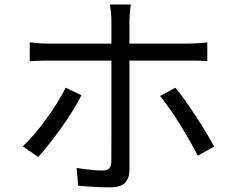

<svg xmlns="http://www.w3.org/2000/svg" viewBox="-20 -804 1040 854"><path d="M561.9 -784.2Q560.9 -777.2 559.4 -764.3Q558 -751.5 556.9 -737.6Q555.8 -723.7 555.8 -712.8Q555.8 -686.7 555.8 -652.4Q555.8 -618.1 555.8 -585.1Q555.8 -552.1 555.8 -527.4Q555.8 -507.4 555.8 -469.3Q555.8 -431.3 555.8 -383.5Q555.8 -335.8 555.8 -285.1Q555.8 -234.4 555.8 -187.5Q555.8 -140.6 555.8 -104.4Q555.8 -68.2 555.8 -50Q555.8 -10.8 535.8 9.3Q515.9 29.4 470.1 29.4Q449.2 29.4 423.7 28.4Q398.1 27.4 373.3 25.7Q348.5 24 327.8 22.2L320.7 -57.3Q353.9 -51.3 385.3 -48.4Q416.6 -45.6 436.4 -45.6Q456.6 -45.6 465.7 -55Q474.7 -64.3 475.1 -83.9Q475.1 -97.6 475.3 -131.9Q475.5 -166.3 475.5 -212.1Q475.5 -257.9 475.5 -308.1Q475.5 -358.3 475.5 -403.8Q475.5 -449.3 475.5 -482.3Q475.5 -515.4 475.5 -527.4Q475.5 -544.8 475.5 -578.8Q475.5 -612.9 475.5 -650.1Q475.5 -687.3 475.5 -713.2Q475.5 -729.3 473.1 -751.3Q470.7 -773.2 468.3 -784.2ZM112.3 -615.7Q133.5 -613.4 153.5 -611.8Q173.4 -610.2 197 -610.2Q209.4 -610.2 246.4 -610.2Q283.3 -610.2 335.7 -610.2Q388.1 -610.2 448.3 -610.2Q508.4 -610.2 568.7 -610.2Q629.1 -610.2 681.5 -610.2Q733.9 -610.2 770.7 -610.2Q807.5 -610.2 820.2 -610.2Q837.7 -610.2 860.6 -611.6Q883.4 -613 902 -615.4V-532.4Q882.5 -533.8 861 -534.2Q839.5 -534.5 821.2 -534.5Q808.5 -534.5 771.9 -534.5Q735.3 -534.5 682.9 -534.5Q630.5 -534.5 570.3 -534.5Q510.2 -534.5 450.1 -534.5Q389.9 -534.5 337.3 -534.5Q284.7 -534.5 247.7 -534.5Q210.8 -534.5 197.7 -534.5Q175 -534.5 153.8 -533.9Q132.5 -533.2 112.3 -531.2ZM342.3 -380.2Q326.1 -348.1 302.6 -310.1Q279 -272.1 251.5 -233.8Q224 -195.6 197.6 -162.4Q171.1 -129.2 149.9 -106L81.1 -152.9Q106.1 -175.7 133.4 -207.9Q160.6 -240.1 186.8 -276.2Q213 -312.4 235.1 -348Q257.2 -383.6 272 -414.1ZM760 -413.7Q780.2 -389.7 803.8 -356.5Q827.5 -323.3 851.8 -286.1Q876.1 -248.9 897.1 -214Q918.1 -179.1 933.1 -152.1L859.4 -111.3Q844.8 -141 824.3 -177Q803.8 -213 780.8 -250Q757.8 -287 734.6 -320.2Q711.5 -353.4 692.1 -377Z"/></svg>

Font: Noto Sans KR Thin
Style: Regular
Weight: 100
Designer: Ryoko NISHIZUKA 西塚涼子 (kana, bopomofo & ideographs); Paul D. Hunt (Latin, Greek & Cyrillic); Sandoll Communications 산돌커뮤니
Foundry: Adobe
Version: Version 2.004-H2;hotconv 1.0.118;makeotfexe 2.5.65603